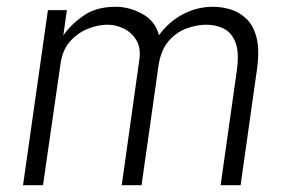

<svg xmlns="http://www.w3.org/2000/svg" viewBox="-20 -547 842 567"><path d="M48 0 121.5 -517H177.5L167 -442.5Q190.5 -476 227.8 -501.5Q265 -527 321.5 -527Q362 -527 400.2 -506Q438.5 -485 449.5 -443Q478 -482.5 520 -504.8Q562 -527 609 -527Q634 -527 660 -519.5Q686 -512 707.2 -492Q728.5 -472 737.8 -435.2Q747 -398.5 738.5 -339.5L690.5 0H631.5L679 -336Q687 -391.5 675.5 -421.2Q664 -451 640.8 -462.5Q617.5 -474 589 -474Q561.5 -474 531.5 -463.2Q501.5 -452.5 478.2 -426Q455 -399.5 448 -352.5L398 0H339.5L391.5 -370.5Q396.5 -405.5 382.8 -428.2Q369 -451 345.8 -462.5Q322.5 -474 297.5 -474Q270 -474 240 -462.2Q210 -450.5 187 -424.8Q164 -399 158.5 -357L107 0Z"/></svg>

Font: Public Sans Thin ExtraLight
Style: Italic
Weight: 250
Italic angle: -8°
Version: Version 2.001